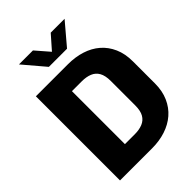

<svg xmlns="http://www.w3.org/2000/svg" viewBox="-253 -996 1107 1107"><g transform="rotate(-45 300.0 -442.5)"><path d="M54 0V-686H316Q375 -686 425.5 -670Q476 -654 513 -622Q550 -590 571 -542.5Q592 -495 592 -433V-253Q592 -192 571 -144.5Q550 -97 513 -65Q476 -33 425.5 -16.5Q375 0 316 0ZM222 -128H302Q339 -128 366 -139Q393 -150 407.5 -175Q422 -200 422 -244V-443Q422 -487 407.5 -512.5Q393 -538 366 -549Q339 -560 302 -560H222ZM227 -753 115 -885H229L301 -802L374 -885H487L375 -753Z"/></g></svg>

Font: Chivo Mono Medium
Style: Bold
Weight: 700
Monospace: yes
Version: Version 1.008